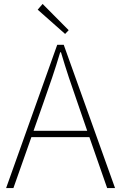

<svg xmlns="http://www.w3.org/2000/svg" viewBox="-20 -953 614 973"><path d="M328 -800 196 -933 171 -904 310 -781ZM150 -290 201 -435C232 -523 258 -597 285 -688H289C316 -597 341 -523 372 -435L422 -290ZM523 0H563L303 -726H270L11 0H48L139 -258H433Z"/></svg>

Font: Noto Sans CJK Thin
Style: Regular
Weight: 100
Designer: Ryoko NISHIZUKA (kana & ideographs); Paul D. Hunt (Latin, Greek & Cyrillic); Wenlong ZHANG (bopomofo); Sandoll Communica
Foundry: Adobe Systems Incorporated
Version: Version 1.000;PS 1;hotconv 1.0.78;makeotf.lib2.5.61930